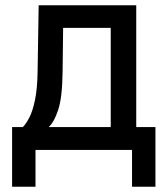

<svg xmlns="http://www.w3.org/2000/svg" viewBox="-20 -570 640 730"><path d="M26 140V-87H67Q79 -99 91.5 -123Q104 -147 113 -189.5Q122 -232 123 -299L127 -550H498V-87H571V140H482V0H115V140ZM165 -87H401V-464H220L218 -298Q217 -199 201 -151.5Q185 -104 165 -87Z"/></svg>

Font: JetBrains Mono NL Medium
Style: Regular
Weight: 500
Monospace: yes
Designer: Philipp Nurullin, Konstantin Bulenkov
Foundry: JetBrains
Version: Version 2.305; ttfautohint (v1.8.4.7-5d5b)